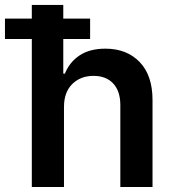

<svg xmlns="http://www.w3.org/2000/svg" viewBox="-61 -747 694 767"><path d="M194.6 -319.6V0H66.1V-727.3H191.8V-452.8H198.2Q217 -499.3 257.3 -525.9Q297.6 -552.6 360.4 -552.6Q445.3 -552.6 496.8 -499.3Q548.3 -446 548.3 -347.3V0H419.7V-327.4Q419.7 -382.5 391.5 -413.2Q363.3 -443.9 312.5 -443.9Q261 -443.9 227.8 -411.4Q194.6 -378.9 194.6 -319.6ZM-41.2 -591.3V-672.6H299V-591.3Z"/></svg>

Font: Inter UI Semi Bold
Style: Regular
Weight: 600
Designer: Rasmus Andersson
Foundry: rsms
Version: 3.2;8d6f07862